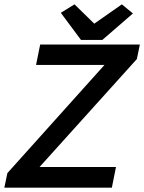

<svg xmlns="http://www.w3.org/2000/svg" viewBox="-34 -864 664 884"><path d="M0 -67 447 -565H132L151 -659H610L596 -592L148 -95H500L481 0H-14ZM400 -755 527 -844 578 -802 437 -680H339L246 -805L309 -844Z"/></svg>

Font: Codetta
Style: Bold Italic
Weight: 700
Italic angle: -11°
Designer: Ulrich Proeller
Foundry: PROSA GmbH
Version: Version 2.00;September 29, 2018;FontCreator 11.5.0.2427 64-b